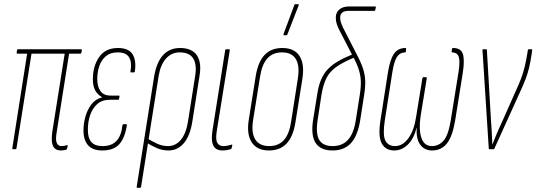

<svg xmlns="http://www.w3.org/2000/svg" viewBox="-20 -715 2570 920"><path d="M271 6Q255 6 244 -2.5Q233 -11 229.5 -31Q226 -51 231 -86L290 -458H131L59 -5Q58 0 54 0H42Q38 0 39 -5L110 -458H64Q59 -458 60 -463L61 -473Q62 -479 67 -479H369Q373 -479 372 -473L370 -463Q369 -458 365 -458H311L252 -84Q245 -45 252 -30Q259 -15 274 -15Q281 -15 286.5 -16Q292 -17 299 -19Q306 -22 304 -14L301 -3Q300 2 296 3Q290 4 284 5Q278 6 271 6Z M470 6Q424 6 402 -19Q380 -44 380 -90Q380 -124 389.5 -157Q399 -190 418 -215Q437 -240 468 -248V-250Q448 -261 436.5 -281.5Q425 -302 425 -335Q425 -398 455 -441.5Q485 -485 545 -485Q597 -485 615.5 -454.5Q634 -424 626 -372Q625 -368 621 -368H608Q605 -368 605 -372Q613 -415 599 -439.5Q585 -464 544 -464Q509 -464 487.5 -446Q466 -428 456 -399Q446 -370 446 -336Q446 -300 461.5 -278.5Q477 -257 510 -257H549Q553 -257 553 -254L550 -240Q550 -237 547 -237H507Q469 -237 446 -216.5Q423 -196 412 -164Q401 -132 401 -93Q401 -53 418 -34Q435 -15 472 -15Q514 -15 537.5 -39Q561 -63 567 -116Q569 -120 572 -120H585Q588 -120 588 -116Q579 -55 552 -24.5Q525 6 470 6Z M639 185Q634 185 635 180L719 -351Q730 -416 761 -450.5Q792 -485 843 -485Q899 -485 923 -450.5Q947 -416 936 -351L902 -135Q891 -64 861 -29Q831 6 787 6Q758 6 731.5 -5.5Q705 -17 680 -33L684 -53Q708 -38 733 -26.5Q758 -15 785 -15Q822 -15 847 -45.5Q872 -76 881 -134L915 -350Q924 -405 906 -434.5Q888 -464 841 -464Q802 -464 775.5 -434.5Q749 -405 740 -350L656 180Q655 185 651 185Z M1046 6Q1026 6 1013.5 -3.5Q1001 -13 997 -33.5Q993 -54 998 -89L1059 -474Q1060 -479 1065 -479H1076Q1082 -479 1081 -474L1019 -89Q1012 -47 1021 -31Q1030 -15 1050 -15Q1061 -15 1070 -17Q1079 -19 1087 -21Q1094 -25 1093 -18L1090 -6Q1089 -2 1087 -1Q1079 2 1068.5 4Q1058 6 1046 6Z M1269 6Q1212 6 1186.5 -32.5Q1161 -71 1172 -141L1205 -348Q1216 -418 1247.5 -451.5Q1279 -485 1333 -485Q1390 -485 1415 -447Q1440 -409 1429 -338L1396 -131Q1385 -61 1353.5 -27.5Q1322 6 1269 6ZM1270 -15Q1314 -15 1340 -43.5Q1366 -72 1375 -132L1407 -338Q1417 -400 1397.5 -432Q1378 -464 1331 -464Q1287 -464 1261 -435Q1235 -406 1226 -347L1193 -141Q1183 -79 1203 -47Q1223 -15 1270 -15ZM1341 -546Q1339 -546 1338.5 -547.5Q1338 -549 1339 -553L1390 -690Q1391 -693 1392 -694Q1393 -695 1396 -695H1408Q1410 -695 1411 -693.5Q1412 -692 1411 -689L1357 -550Q1356 -546 1350 -546Z M1573 6Q1517 6 1493 -29Q1469 -64 1480 -139L1500 -263Q1506 -303 1518 -332Q1530 -361 1549.5 -382Q1569 -403 1598.5 -420.5Q1628 -438 1670 -455L1679 -440Q1623 -417 1591 -394Q1559 -371 1543.5 -339.5Q1528 -308 1520 -258L1502 -140Q1492 -75 1509.5 -45Q1527 -15 1574 -15Q1620 -15 1647.5 -45Q1675 -75 1685 -140L1704 -261Q1710 -298 1709 -325.5Q1708 -353 1699.5 -380.5Q1691 -408 1671 -445L1607 -569Q1599 -584 1594 -599Q1589 -614 1589 -631Q1589 -655 1606 -669.5Q1623 -684 1652 -684H1778Q1782 -684 1781 -680L1778 -667Q1777 -663 1774 -663H1651Q1610 -663 1610 -631Q1610 -617 1614 -606Q1618 -595 1623 -584L1687 -459Q1709 -418 1719 -387.5Q1729 -357 1730 -328Q1731 -299 1725 -261L1706 -139Q1694 -64 1661.5 -29Q1629 6 1573 6Z M1869 6Q1828 6 1809.5 -27Q1791 -60 1803 -138L1839 -369Q1849 -430 1868 -457.5Q1887 -485 1923 -485Q1926 -485 1926 -480L1925 -470Q1925 -464 1921 -464Q1895 -463 1881.5 -441.5Q1868 -420 1860 -369L1824 -139Q1813 -68 1826.5 -41.5Q1840 -15 1873 -15Q1910 -15 1937.5 -53.5Q1965 -92 1974 -156L2004 -340Q2005 -345 2009 -345H2021Q2026 -345 2025 -340L1995 -156Q1986 -92 1999.5 -53.5Q2013 -15 2050 -15Q2082 -15 2105 -40.5Q2128 -66 2140 -139L2177 -369Q2185 -420 2178.5 -441.5Q2172 -463 2147 -464Q2143 -464 2144 -469L2146 -481Q2147 -485 2151 -485Q2188 -485 2197.5 -457.5Q2207 -430 2198 -369L2161 -138Q2148 -60 2121 -27Q2094 6 2050 6Q2014 6 1993.5 -22Q1973 -50 1977 -102H1976Q1963 -50 1934 -22Q1905 6 1869 6Z M2326 0Q2322 0 2322 -4L2292 -474Q2291 -479 2296 -479H2310Q2313 -479 2313 -475L2332 -149Q2334 -118 2336 -88Q2338 -58 2339 -24H2340Q2353 -58 2366.5 -89Q2380 -120 2395 -152L2451 -278Q2468 -315 2478 -342Q2488 -369 2494.5 -396.5Q2501 -424 2507 -460L2509 -474Q2510 -479 2513 -479H2527Q2531 -479 2530 -474L2528 -459Q2522 -419 2515.5 -391.5Q2509 -364 2498.5 -336.5Q2488 -309 2470 -270L2349 -3Q2348 0 2345 0Z"/></svg>

Font: Sofia Sans Extra Condensed Thin
Style: Italic
Weight: 250
Italic angle: -9°
Version: Version 4.100